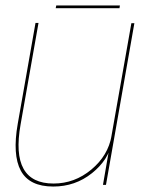

<svg xmlns="http://www.w3.org/2000/svg" viewBox="-20 -677 531 703"><path d="M357 0H368L472 -592H461L377 -116ZM121 -593H110L45 -224Q25 -110 56.2 -52Q87.5 6 175 6Q255.5 6 316.8 -43Q378 -92 389.5 -156.5L388.5 -180Q376 -107.5 314.5 -56.2Q253 -5 176 -5Q96.5 -5 66.2 -59Q36 -113 55.5 -222ZM184 -647H417.5L419 -657H186Z"/></svg>

Font: Anybody UltraCondensed Thin Thin
Style: Italic
Weight: 250
Italic angle: -10°
Version: Version 1.111